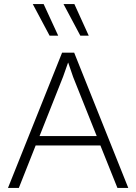

<svg xmlns="http://www.w3.org/2000/svg" viewBox="-20 -917 665 937"><path d="M264 -743H222L140 -897H193ZM413 -743H372L290 -897H343ZM553 0 470 -207H154L72 0H19L283 -660H342L606 0ZM173 -253H452L337 -541L313 -611H312L288 -543Z"/></svg>

Font: Elaine Sans Light
Style: Regular
Weight: 300
Designer: Wei Huang
Foundry: Wei Huang
Version: Version 2.001;December 24, 2019;FontCreator 12.0.0.2547 64-b